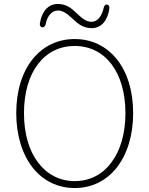

<svg xmlns="http://www.w3.org/2000/svg" viewBox="-20 -936 754 969"><path d="M145 -90C197 -24 271 13 357 13C443 13 517 -24 569 -90C621 -156 652 -251 652 -365C652 -594 529 -739 357 -739C185 -739 62 -594 62 -365C62 -251 93 -156 145 -90ZM542 -116C498 -56 434 -22 357 -22C281 -22 217 -56 172 -116C127 -175 101 -261 101 -365C101 -573 204 -704 357 -704C510 -704 613 -573 613 -365C613 -261 587 -175 542 -116ZM365 -871C341 -894 315 -916 272 -916C218 -916 189 -871 181 -816C180 -807 185 -799 194 -798C203 -797 210 -807 211 -816C219 -857 243 -883 272 -883C303 -883 324 -861 349 -839C373 -816 400 -794 443 -794C495 -794 525 -838 532 -894C533 -903 529 -912 520 -913C511 -914 504 -904 503 -895C493 -853 472 -826 442 -826C411 -826 389 -849 365 -871Z"/></svg>

Font: GenSenRounded2 TW EL
Style: Regular
Weight: 250
Version: Version 2.100;PS 2.1;hotconv 16.6.51;makeotf.lib2.5.65220 DE